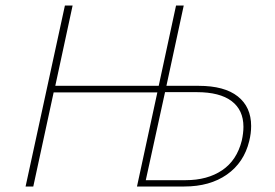

<svg xmlns="http://www.w3.org/2000/svg" viewBox="-20 -678 1000 698"><path d="M893 -220Q893 -193 886 -165Q867 -87 805 -43.5Q743 0 650 0H478L552 -342H175L101 0H73L216 -658H244L181 -366H557L620 -658H648L585 -366H702Q796 -366 844.5 -327.5Q893 -289 893 -220ZM865 -217Q865 -278 822 -310.5Q779 -343 695 -343H580L510 -23H655Q734 -23 787.5 -59Q841 -95 859 -167Q865 -194 865 -217Z"/></svg>

Font: Ysabeau Infant Extralight
Style: Italic
Weight: 200
Italic angle: -12°
Designer: Christian Thalmann (Catharsis Fonts)
Version: Version 0.003